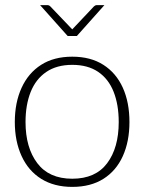

<svg xmlns="http://www.w3.org/2000/svg" viewBox="-20 -726 565 752"><path d="M263 -504Q335 -504 385 -472Q435 -440 461 -382.5Q487 -325 487 -248Q487 -172 461 -114.5Q435 -57 385 -25.5Q335 6 263 6Q192 6 141.5 -25.5Q91 -57 64.5 -115Q38 -173 38 -248Q38 -324 64.5 -382Q91 -440 141 -472Q191 -504 263 -504ZM263 -26Q354 -26 399.5 -86.5Q445 -147 445 -248Q445 -316 425 -366.5Q405 -417 364.5 -444.5Q324 -472 263 -472Q202 -472 161 -444Q120 -416 100 -365.5Q80 -315 80 -248Q80 -148 126 -87Q172 -26 263 -26ZM389 -706 281 -585H245L137 -706H165Q172 -706 177 -701L263 -611L348 -701Q350 -703 353 -704.5Q356 -706 360 -706Z"/></svg>

Font: Aleo ExtraLight
Style: Regular
Weight: 250
Designer: Alessio Laiso
Foundry: Alessio Laiso
Version: Version 2.001;gftools[0.9.29]